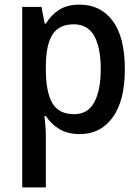

<svg xmlns="http://www.w3.org/2000/svg" viewBox="-20 -569 606 829"><path d="M324 -549Q414 -549 466.5 -479Q519 -409 519 -270Q519 -134 466.5 -62Q414 10 325 10Q272 10 236 -12Q200 -34 178 -68H172Q174 -48 176 -25.5Q178 -3 178 14V240H76V-539H159L173 -467H178Q201 -505 236 -527Q271 -549 324 -549ZM299 -464Q235 -464 207 -420.5Q179 -377 178 -287V-268Q178 -173 205.5 -124.5Q233 -76 301 -76Q359 -76 387 -127.5Q415 -179 415 -271Q415 -363 387 -413.5Q359 -464 299 -464Z"/></svg>

Font: Noto Sans Sinhala SemiCondensed Medium
Style: Regular
Weight: 500
Width: 4
Designer: Jelle Bosma - Monotype Design Team
Foundry: Monotype Imaging Inc.
Version: Version 2.006; ttfautohint (v1.8.4.7-5d5b)